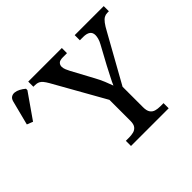

<svg xmlns="http://www.w3.org/2000/svg" viewBox="-173 -943 1160 1160"><g transform="rotate(-45 407.0 -363.0)"><path d="M343 0V-44H371Q391 -44 408.5 -48.5Q426 -53 437 -67Q448 -81 448 -110V-289L263 -617Q252 -636 242.5 -647.5Q233 -659 221.5 -664.5Q210 -670 192 -670H179V-714H466V-670H432Q405 -670 395 -660Q385 -650 385 -635Q385 -622 391 -607.5Q397 -593 403 -582L477 -445Q494 -414 506 -385Q518 -356 526 -333Q535 -355 551.5 -386Q568 -417 584 -449L647 -565Q657 -583 661 -598.5Q665 -614 665 -625Q665 -648 649.5 -659Q634 -670 604 -670H576V-714H824V-670H810Q796 -670 783.5 -663Q771 -656 758 -639Q745 -622 729 -592L560 -289V-114Q560 -84 570.5 -69Q581 -54 598.5 -49Q616 -44 637 -44H665V0ZM28 -522 -10 -537 30 -693Q35 -712 47 -719.5Q59 -727 74.5 -725.5Q90 -724 107 -715Q124 -706 139 -693V-681Z"/></g></svg>

Font: ET Text
Style: Regular
Weight: 470
Designer: Monotype Design Team
Foundry: Monotype Imaging Inc.
Version: Version 2.009